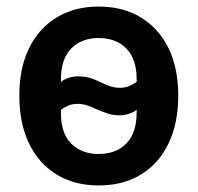

<svg xmlns="http://www.w3.org/2000/svg" viewBox="-20 -554 603 586"><path d="M281 12Q207 12 152.5 -21.5Q98 -55 68.5 -116.5Q39 -178 39 -262Q39 -346 68.5 -406.5Q98 -467 152.5 -500.5Q207 -534 281 -534Q356 -534 410.5 -500.5Q465 -467 494.5 -406.5Q524 -346 524 -262Q524 -178 494.5 -116.5Q465 -55 410.5 -21.5Q356 12 281 12ZM281 -84Q334 -84 365.5 -116Q397 -148 397 -210V-219Q389 -212 374.5 -207Q360 -202 345 -202Q326 -202 310.5 -207Q295 -212 276 -220Q259 -228 245.5 -232.5Q232 -237 217 -237Q202 -237 190.5 -232.5Q179 -228 166 -219V-208Q166 -147 197.5 -115.5Q229 -84 281 -84ZM166 -313V-304Q174 -311 188.5 -316Q203 -321 217 -321Q237 -321 253 -316.5Q269 -312 287 -303Q303 -295 317 -290.5Q331 -286 346 -286Q361 -286 372.5 -290.5Q384 -295 397 -304V-313Q397 -374 365.5 -406Q334 -438 281 -438Q229 -438 197.5 -406Q166 -374 166 -313Z"/></svg>

Font: IBM Plex Sans SemiBold
Style: Regular
Weight: 600
Designer: Mike Abbink, Paul van der Laan, Pieter van Rosmalen
Foundry: Bold Monday
Version: Version 3.201